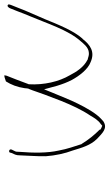

<svg xmlns="http://www.w3.org/2000/svg" viewBox="168 -680 499 875"><g transform="rotate(-90 417.5 -242.5)"><path d="M147 -401C146 -363 142 -321 143 -283C146 -240 156 -195 169 -161C182 -119 192 -80 223 -49C248 -26 270 0 302 -21C305 -23 308 -27 312 -30C338 -53 364 -99 383 -138C401 -174 416 -214 433 -254L448 -291L464 -232C472 -206 480 -185 491 -164C509 -131 539 -91 572 -79C619 -58 651 -81 678 -116H679C715 -157 742 -224 768 -288C786 -331 804 -368 820 -411L832 -441C836 -452 836 -455 831 -457C826 -460 819 -452 816 -443L804 -413C797 -394 789 -374 781 -355C749 -280 719 -182 667 -124C657 -113 640 -88 614 -87C606 -86 595 -89 586 -92H584L583 -93C549 -110 528 -143 512 -174C483 -223 467 -292 471 -361L472 -363C485 -399 498 -432 510 -462L512 -472C508 -473 497 -470 484 -465C469 -441 458 -414 453 -379C453 -374 452 -367 451 -362L450 -361C440 -337 433 -312 424 -289L395 -213C376 -166 354 -118 328 -80C318 -63 307 -44 290 -33L282 -26C276 -28 267 -32 264 -35V-36V-38C239 -63 218 -89 199 -120H198V-121C188 -153 176 -185 169 -224C157 -276 158 -341 163 -403C163 -413 163 -420 168 -428C173 -437 175 -442 174 -444C173 -451 165 -452 161 -449C160 -447 159 -446 158 -440C152 -426 147 -420 147 -401Z"/></g></svg>

Font: Stray Cat
Style: ExLtExtObl
Weight: 200
Version: Version 1.0